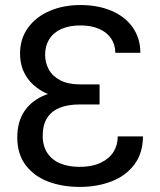

<svg xmlns="http://www.w3.org/2000/svg" viewBox="-20 -737 640 767"><path d="M60.1 -522.8Q60.1 -582.2 91.9 -626Q123.6 -669.9 178.5 -693.4Q233.4 -716.9 301.8 -716.9Q371.5 -716.9 425.8 -693.7Q480 -670.6 510.4 -627.2Q540.7 -583.9 540.7 -526.2H440.6Q440.6 -558.4 424 -583Q407.5 -607.7 376.2 -621.5Q345 -635.4 301.8 -635.4Q256.2 -635.4 224.4 -620.9Q192.7 -606.4 176.5 -579.9Q160.2 -553.5 160.2 -518.6Q160.2 -486.5 174.7 -459.8Q189.2 -433 220.5 -416.4Q251.7 -399.9 299.7 -399.9H377.8V-338.4H296.3Q227.2 -338.4 173.7 -360.5Q120.2 -382.6 90.1 -424.2Q60.1 -465.8 60.1 -522.8ZM377.8 -379.8V-319.8H299.7Q250.3 -319.8 217.4 -305.9Q184.4 -292.1 167.5 -264.5Q150.6 -236.9 150.6 -195.4Q150.6 -152.6 169.9 -124.7Q189.2 -96.7 222 -83.6Q254.8 -70.4 297.7 -70.4Q347.4 -70.4 381.9 -86.7Q416.4 -102.9 433.4 -130.2Q450.3 -157.5 450.3 -192H551.1Q550.8 -124.7 516.7 -79.6Q482.7 -34.5 425.4 -12.4Q368.1 9.7 298.3 9.7Q229.3 9.7 173 -11.4Q116.7 -32.5 82.9 -76.8Q49 -121.2 49 -187.8Q49 -251.4 78.4 -294.2Q107.7 -337 163 -358.4Q218.2 -379.8 296.3 -379.8Z"/></svg>

Font: Pretendard Variable
Style: Regular
Weight: 400
Designer: Base glyphs from Inter by Rasmus Andersson; Hangul glyphs from Noto Sans CJK(Source Han Sans) by Jang Soo-young and Kang
Foundry: Kil Hyung-jin
Version: Version 1.100;FEAKit 1.0